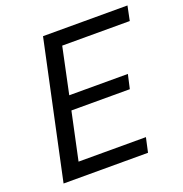

<svg xmlns="http://www.w3.org/2000/svg" viewBox="-125 -798 864 908"><g transform="rotate(-20 307.0 -344.0)"><path d="M189 -688 42 0H467L483 -73H144L195 -312H489L505 -383H210L259 -615H599L614 -688Z"/></g></svg>

Font: Saira UNSAM
Style: Italic
Weight: 400
Italic angle: -12°
Designer: Hector Gatti with collaboration of the Omnibus-Type team
Foundry: Omnibus-Type
Version: Version 0.072;PS 000.072;hotconv 1.0.88;makeotf.lib2.5.64775